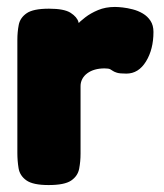

<svg xmlns="http://www.w3.org/2000/svg" viewBox="-20 -524 472 553"><path d="M120 9Q75 9 56 -4.5Q37 -18 33.5 -39.5Q30 -61 30 -83V-409Q30 -432 34 -452.5Q38 -473 57 -486Q76 -499 121 -499Q165 -499 183.5 -487Q202 -475 206 -460.5Q210 -446 210 -438L194 -444Q194 -444 202 -453Q210 -462 225.5 -474Q241 -486 262.5 -495Q284 -504 311 -504Q320 -504 333.5 -502.5Q347 -501 362.5 -497Q378 -493 391.5 -485Q405 -477 413.5 -464Q422 -451 422 -432Q422 -382 400.5 -347Q379 -312 344 -312Q325 -312 317 -314.5Q309 -317 305.5 -319.5Q302 -322 297.5 -324.5Q293 -327 281 -327Q266 -327 253.5 -323.5Q241 -320 231.5 -313Q222 -306 217 -296.5Q212 -287 212 -276V-81Q212 -59 208 -38Q204 -17 185 -4Q166 9 120 9Z"/></svg>

Font: Fredoka Light
Style: Regular
Weight: 300
Designer: Ben Nathan
Foundry: Milena B. Brandão, Ben Nathan
Version: Version 2.001